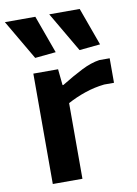

<svg xmlns="http://www.w3.org/2000/svg" viewBox="-111 -867 658 925"><g transform="rotate(-10 218.5 -404.0)"><path d="M93 -613 -21 -808H128L195 -623ZM310 -613 196 -808H345L412 -623ZM71 -540H192L200 -461H204Q261 -496 307.5 -519.5Q354 -543 395 -549H446V-429H398Q350 -424 303 -408Q256 -392 216 -370V0H71Z"/></g></svg>

Font: Encode Sans Wide
Style: SemiBold
Weight: 600
Designer: Pablo Impallari, Andres Torresi
Foundry: Pablo Impallari, Andres Torresi
Version: Version 1.000; ttfautohint (v1.00) -l 8 -r 50 -G 200 -x 14 -